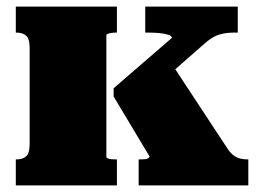

<svg xmlns="http://www.w3.org/2000/svg" viewBox="-20 -563 792 583"><path d="M70 -125V-418Q70 -445 59.5 -454.5Q49 -464 30 -464H28V-543H335V-464H331Q325 -464 318.5 -463Q312 -462 307.5 -460.5Q303 -459 303 -456V-86Q303 -84 307.5 -82Q312 -80 318.5 -79.5Q325 -79 331 -79H335V0H28V-79H30Q49 -79 59.5 -88.5Q70 -98 70 -125ZM734 0H401V-79H405Q412 -79 419 -79.5Q426 -80 430 -82.5Q434 -85 434 -88L325 -270V-295L502 -448Q502 -454 491 -457.5Q480 -461 464 -462.5Q448 -464 433 -464H421V-543H702V-464H691Q670 -464 653.5 -460Q637 -456 624 -448Q611 -440 597 -427L427 -278L489 -388L670 -113Q679 -99 689 -91.5Q699 -84 709.5 -81.5Q720 -79 732 -79H734Z"/></svg>

Font: Roboto Serif Black
Style: Regular
Weight: 900
Designer: Greg Gazdowicz
Foundry: Commercial Type
Version: Version 1.008